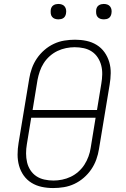

<svg xmlns="http://www.w3.org/2000/svg" viewBox="-20 -944 640 972"><path d="M249 8Q219 8 191 2Q163 -4 139.5 -18.5Q116 -33 100 -55.5Q84 -78 76.5 -105Q69 -132 69 -161.5Q69 -191 74 -220L128 -546Q132 -572 141.5 -598.5Q151 -625 167 -648.5Q183 -672 205 -691Q227 -710 252.5 -722Q278 -734 305.5 -738.5Q333 -743 360 -743Q390 -743 418 -737Q446 -731 469.5 -716.5Q493 -702 509 -679.5Q525 -657 533 -630Q541 -603 540.5 -573.5Q540 -544 535 -515L481 -189Q477 -163 467.5 -136.5Q458 -110 442 -86.5Q426 -63 404 -44Q382 -25 356.5 -13Q331 -1 303.5 3.5Q276 8 249 8ZM145 -387H471L493 -521Q497 -544 497.5 -567.5Q498 -591 492.5 -612.5Q487 -634 475 -652.5Q463 -671 445 -683Q427 -695 404.5 -700Q382 -705 358 -705Q337 -705 314.5 -700.5Q292 -696 271 -686Q250 -676 232 -660Q214 -644 201.5 -624.5Q189 -605 181.5 -583Q174 -561 170 -540ZM251 -30Q272 -30 294.5 -34.5Q317 -39 338 -49Q359 -59 377 -75Q395 -91 407.5 -110.5Q420 -130 428 -152Q436 -174 439 -195L464 -348H138L116 -214Q112 -191 112 -167.5Q112 -144 117 -122.5Q122 -101 134 -82.5Q146 -64 164 -52Q182 -40 204.5 -35Q227 -30 251 -30ZM506 -846Q496 -846 487.5 -849Q479 -852 473.5 -859Q468 -866 467 -875.5Q466 -885 467 -895Q468 -901 471 -907Q474 -913 480 -917Q486 -921 492.5 -922.5Q499 -924 505 -924Q515 -924 523.5 -921Q532 -918 537.5 -911Q543 -904 544.5 -894.5Q546 -885 544 -875Q543 -869 540 -863Q537 -857 531.5 -853Q526 -849 519 -847.5Q512 -846 506 -846ZM276 -846Q266 -846 257.5 -849Q249 -852 243.5 -859Q238 -866 237 -875.5Q236 -885 237 -895Q238 -901 241 -907Q244 -913 250 -917Q256 -921 262.5 -922.5Q269 -924 275 -924Q285 -924 293.5 -921Q302 -918 307.5 -911Q313 -904 314.5 -894.5Q316 -885 314 -875Q313 -869 310 -863Q307 -857 301.5 -853Q296 -849 289 -847.5Q282 -846 276 -846Z"/></svg>

Font: Iosevka Etoile Extralight
Style: Italic
Weight: 200
Italic angle: -9°
Designer: Belleve Invis
Foundry: Belleve Invis
Version: Version 22.1.2; ttfautohint (v1.8.4)